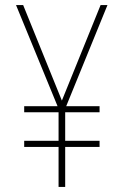

<svg xmlns="http://www.w3.org/2000/svg" viewBox="-20 -734 487 754"><path d="M223 -339 71 -714H43L206 -317H75V-293H210V-181H75V-157H210V0H236V-157H371V-181H236V-293H371V-317H240L402 -714H375Z"/></svg>

Font: Noto Sans Sinhala Condensed Thin
Style: Regular
Weight: 100
Width: 3
Designer: Jelle Bosma - Monotype Design Team
Foundry: Monotype Imaging Inc.
Version: Version 2.006